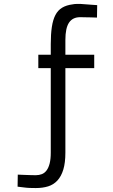

<svg xmlns="http://www.w3.org/2000/svg" viewBox="-20 -707 570 972"><path d="M311 66Q311 117 300.5 151.5Q290 186 270.5 207Q251 228 223.5 236.5Q196 245 161 245Q147 245 131.5 244.5Q116 244 102 242Q85 240 69 238L70 177Q70 177 80.5 177.5Q91 178 105.5 178.5Q120 179 135 179.5Q150 180 161 180Q178 180 192 174.5Q206 169 216 155.5Q226 142 231.5 120Q237 98 237 66V-362H174V-430H237V-484Q237 -534 242.5 -570.5Q248 -607 260.5 -631Q273 -655 294.5 -668Q316 -681 348 -685Q357 -687 367.5 -687Q378 -687 389 -687Q402 -686 416 -685Q430 -684 443 -683Q457 -682 472 -681L471 -618Q455 -618 440 -619Q426 -619 411.5 -619.5Q397 -620 386 -620Q348 -620 329.5 -592.5Q311 -565 311 -505V-430H457V-362H311V66Z"/></svg>

Font: Panefresco 400wt
Style: Regular
Weight: 400
Foundry: Campivisivi & Chank Co
Version: Version 1.002